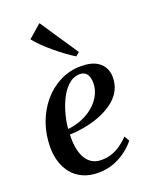

<svg xmlns="http://www.w3.org/2000/svg" viewBox="-153 -898 773 990"><g transform="rotate(-20 233.0 -403.5)"><path d="M417.5 -91Q402.5 -70.5 373.2 -46.8Q344 -23 303.2 -6.2Q262.5 10.5 213.5 10.5Q164 10.5 128 -6.2Q92 -23 68.5 -52.2Q45 -81.5 33.8 -119Q22.5 -156.5 23 -198Q23 -267 45 -328.2Q67 -389.5 106.2 -436.2Q145.5 -483 198.8 -510Q252 -537 314.5 -537Q361 -537 390.8 -523Q420.5 -509 435.2 -484.2Q450 -459.5 450 -428Q450 -385 431 -352.2Q412 -319.5 379.2 -296Q346.5 -272.5 306.2 -257Q266 -241.5 223 -233.8Q180 -226 141 -225Q139 -190.5 143.8 -158.5Q148.5 -126.5 161.2 -101Q174 -75.5 196 -60.8Q218 -46 250 -46Q280.5 -46 307.5 -55.2Q334.5 -64.5 358 -81.2Q381.5 -98 401.5 -119ZM294 -500.5Q262.5 -500.5 236.2 -479Q210 -457.5 190.5 -421.8Q171 -386 158.5 -342.5Q146 -299 142 -255Q174 -258 204 -268.2Q234 -278.5 259.8 -295Q285.5 -311.5 304.8 -333.2Q324 -355 334.8 -380.8Q345.5 -406.5 345.5 -435.5Q345 -468 332 -484.2Q319 -500.5 294 -500.5ZM309.5 -592.5Q287 -606 260.2 -625.8Q233.5 -645.5 206.5 -668Q179.5 -690.5 156.2 -713.2Q133 -736 117.5 -756L189.5 -818.5L330 -609Z"/></g></svg>

Font: Merriweather 96pt Medium
Style: Italic
Weight: 500
Italic angle: -7.8°
Version: Version 2.101